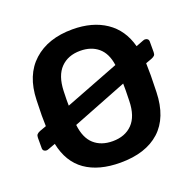

<svg xmlns="http://www.w3.org/2000/svg" viewBox="-127 -838 977 975"><g transform="rotate(-20 361.5 -350.0)"><path d="M363 10Q246 10 174 -40.5Q102 -91 81 -194L43 -180Q35 -177 31 -177Q22 -177 16.5 -182Q11 -187 11 -196V-252Q11 -264 16 -270Q21 -276 33 -281L69 -294L68 -352Q68 -377 70 -435Q74 -568 152.5 -639Q231 -710 363 -710Q471 -710 543.5 -661Q616 -612 641 -518L680 -533Q688 -536 692 -536Q701 -536 706.5 -531Q712 -526 712 -517V-460Q712 -448 707 -442.5Q702 -437 690 -432L657 -420L658 -354Q658 -324 656 -264Q652 -128 576 -59Q500 10 363 10ZM507 -465Q498 -530 460 -562Q422 -594 363 -594Q297 -594 257.5 -553.5Q218 -513 215 -431Q213 -375 214 -352ZM363 -106Q430 -106 469.5 -146.5Q509 -187 511 -269Q513 -335 512 -363L216 -247Q224 -175 262.5 -140.5Q301 -106 363 -106Z"/></g></svg>

Font: Rubik AZ
Style: Regular
Weight: 500
Designer: Hubert and Fischer
Foundry: Hubert & Fischer
Version: Version 2.000